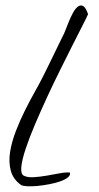

<svg xmlns="http://www.w3.org/2000/svg" viewBox="-20 -680 360 695"><path d="M55.7 -10.7Q27.3 -31.2 19 -62.5Q10.7 -93.8 16.6 -130.4Q22.5 -167 37.6 -206.1Q52.7 -245.1 70.8 -281.2Q88.9 -317.4 106 -347.7Q123 -377.9 132.8 -397.5Q135.7 -403.3 147 -425.8Q158.2 -448.2 170.9 -474.6Q183.6 -501 194.8 -523.9Q206.1 -546.9 209 -552.7Q211.9 -557.6 217.3 -571.8Q222.7 -585.9 229.5 -602.5Q236.3 -619.1 244.6 -634.3Q252.9 -649.4 262.2 -656.2Q271.5 -663.1 280.8 -658.2Q290 -653.3 298.8 -628.9Q294.9 -619.1 279.8 -589.8Q264.6 -560.5 244.1 -519.5Q223.6 -478.5 198.7 -428.7Q173.8 -378.9 150.4 -328.1Q127 -277.3 106.4 -229Q85.9 -180.7 72.8 -141.1Q59.6 -101.6 57.1 -75.7Q54.7 -49.8 66.4 -43.9Q80.1 -37.1 102.1 -38.6Q124 -40 147.5 -43.9Q170.9 -47.9 193.4 -52.2Q215.8 -56.6 232.4 -55.7Q236.3 -46.9 226.6 -38.6Q216.8 -30.3 199.2 -23.9Q181.6 -17.6 158.7 -13.2Q135.7 -8.8 114.7 -6.8Q93.8 -4.9 77.6 -5.9Q61.5 -6.8 55.7 -10.7Z"/></svg>

Font: Nothing You Could Do
Style: Regular
Weight: 400
Version: Version 1.005